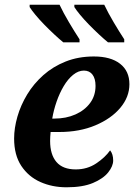

<svg xmlns="http://www.w3.org/2000/svg" viewBox="-20 -786 575 816"><path d="M262.9 10Q202 10 151.5 -12.5Q101 -35 70.5 -81Q40 -127 40 -197.3Q40 -241.5 54 -290.3Q68 -339 95.5 -384.5Q123 -430 164 -466.5Q205 -503 259 -524.5Q313 -546 378.9 -546Q450.5 -546 490.2 -515.1Q530 -484.3 530 -428.1Q530 -374 491.5 -328Q453 -282 385.7 -253.5Q318.3 -225 232 -225H195.1Q194.1 -214.7 193.5 -204.8Q193 -195 193 -187Q193 -129 220 -97.5Q247 -66 301.9 -66Q350.7 -66 388.9 -91.5Q427 -117 448 -147Q461 -131 461 -104Q461 -80 440 -53.5Q419 -27 375.4 -8.5Q331.7 10 262.9 10ZM210.6 -282Q261 -282 300.5 -299.6Q340 -317.2 363 -348.3Q386 -379.5 386 -421Q386 -452 373 -469Q360 -486 336.5 -486Q313 -486 290.8 -468Q268.6 -450 250.8 -420Q233 -390 220.5 -354Q208 -318 202 -282ZM439 -606Q422 -620 401 -639.5Q380 -659 358.5 -681Q337 -703 320.5 -723Q304 -743 296 -756V-766H423Q439 -732 463 -691.5Q487 -651 508 -619V-606ZM249 -606Q232 -620 211 -639.5Q190 -659 168.5 -681Q147 -703 130.5 -723Q114 -743 106 -756V-766H233Q249 -732 273 -691.5Q297 -651 318 -619V-606Z"/></svg>

Font: Noto Serif
Style: Italic
Weight: 400
Italic angle: -12°
Designer: Monotype Design Team
Foundry: Monotype Imaging Inc.
Version: Version 2.013